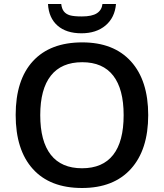

<svg xmlns="http://www.w3.org/2000/svg" viewBox="-20 -939 827 969"><path d="M59.1 0ZM728 -357.9Q728 -183.6 640.9 -86.9Q553.7 9.8 394 9.8Q232.4 9.8 145.8 -86.2Q59.1 -182.1 59.1 -358.9Q59.1 -535.6 146.2 -630.4Q233.4 -725.1 395 -725.1Q554.2 -725.1 641.1 -628.9Q728 -532.7 728 -357.9ZM183.1 -357.9Q183.1 -226.1 236.3 -158Q289.6 -89.8 394 -89.8Q498 -89.8 551 -157.2Q604 -224.6 604 -357.9Q604 -489.3 551.5 -557.1Q499 -625 395 -625Q290 -625 236.6 -557.1Q183.1 -489.3 183.1 -357.9ZM391.1 -771Q314.5 -771 270.3 -809.8Q226.1 -848.6 222.2 -918.9H289.1Q291.5 -895.5 302.2 -881.6Q313 -867.7 332.8 -861.8Q352.5 -856 393.1 -856Q444.3 -856 469 -872.1Q493.7 -888.2 497.1 -918.9H565.4Q559.6 -850.1 512.7 -810.5Q465.8 -771 391.1 -771Z"/></svg>

Font: Open Sans Semibold
Style: Regular
Weight: 600
Foundry: Ascender Corporation
Version: Version 1.10; ttfautohint (v1.5.65-e2d9)